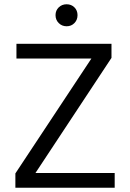

<svg xmlns="http://www.w3.org/2000/svg" viewBox="-20 -879 609 899"><path d="M517 0H52V-67L408 -605H57V-674H502V-608L146 -69H517ZM328.5 -844.5Q343 -830 343 -808Q343 -786 328.5 -771Q314 -756 292 -756Q270 -756 255 -771Q240 -786 240 -808Q240 -830 255 -844.5Q270 -859 292 -859Q314 -859 328.5 -844.5Z"/></svg>

Font: Hind Guntur
Style: Regular
Weight: 400
Designer: Manushi Parikh, Hitesh Malaviya
Foundry: Indian Type Foundry
Version: Version 1.002;PS 1.0;hotconv 1.0.86;makeotf.lib2.5.63406; tt